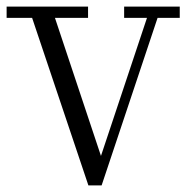

<svg xmlns="http://www.w3.org/2000/svg" viewBox="-41 -560 563 580"><path d="M226 0 56 -506H-21V-540H225V-506H125L264 -89L403 -506H334V-540H502V-506H435L266 0Z"/></svg>

Font: Xanh Mono
Style: Regular
Weight: 400
Monospace: yes
Designer: Lam Bao, Duy Dao
Foundry: Yellow Type Foundry
Version: Version 3.101; ttfautohint (v1.8.3)